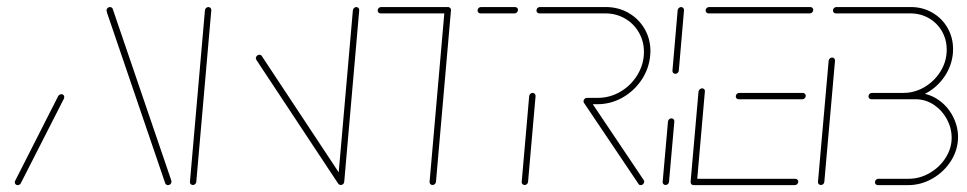

<svg xmlns="http://www.w3.org/2000/svg" viewBox="-20 -539 2814 559"><path d="M31.5 0Q27.8 0 25.4 -2.4Q23 -4.8 23 -8.5Q23 -10.4 24.1 -12.6L149.6 -259.6Q151.1 -261.9 153.7 -263.3Q156.3 -264.8 158.9 -264.8Q163 -264.8 165.2 -262Q167.4 -259.3 167 -255.6Q167 -253.3 166.3 -252.2L40.4 -5.2Q39.3 -3 36.7 -1.5Q34.1 0 31.5 0ZM479.3 -9.3Q478.9 -5.6 476.1 -2.8Q473.3 0 469.3 0Q463.7 0 461.1 -5.2L291.9 -501.1Q290 -508.1 290 -509.3Q290.7 -513.3 293.5 -515.9Q296.3 -518.5 300 -518.5Q302.6 -518.5 305 -517Q307.4 -515.6 308.1 -513.3L477.4 -17.4Q479.3 -11.9 479.3 -9.3Z M541.5 -0.4Q537.8 -0.4 535.2 -3Q532.6 -5.6 533 -9.6L576.7 -509.3Q577 -513 580 -515.7Q583 -518.5 586.7 -518.5Q590.4 -518.5 593 -515.7Q595.6 -513 595.2 -509.3L551.5 -9.6Q551.1 -5.9 548.3 -3.1Q545.6 -0.4 541.5 -0.4ZM724.8 -370.4Q725.6 -374.4 728.5 -377Q731.5 -379.6 735.2 -379.6Q739.3 -379.6 742.2 -375.9L980.7 -15.2L964.8 -4.1L726.3 -364.8Q724.8 -367.8 724.8 -370.4ZM972.2 -0.4Q968.5 -0.4 965.9 -3Q963.3 -5.6 963.7 -9.6L1007.4 -509.3Q1007.8 -513 1010.7 -515.7Q1013.7 -518.5 1017.4 -518.5Q1021.1 -518.5 1023.7 -515.7Q1026.3 -513 1025.9 -509.3L982.2 -9.6Q981.9 -5.9 979.1 -3.1Q976.3 -0.4 972.2 -0.4Z M1293 -509.3 1249.3 -9.6Q1248.9 -5.9 1246.1 -3.1Q1243.3 -0.4 1239.3 -0.4Q1235.6 -0.4 1233 -3Q1230.4 -5.6 1230.7 -9.6L1274.4 -509.3ZM1079.6 -508.5Q1079.6 -512.6 1082.6 -515.6Q1085.6 -518.5 1089.6 -518.5H1284.4Q1287.8 -518.5 1290.4 -516.1Q1293 -513.7 1293 -510.4Q1293 -506.3 1290 -503.1Q1287 -500 1283 -500H1088.1Q1084.4 -500 1082 -502.4Q1079.6 -504.8 1079.6 -508.5ZM1370.4 -508.5Q1370.4 -512.6 1373.3 -515.6Q1376.3 -518.5 1380.4 -518.5H1479.6Q1483 -518.5 1485.6 -516.1Q1488.1 -513.7 1488.1 -510.4Q1488.1 -506.3 1485.2 -503.1Q1482.2 -500 1478.1 -500H1378.9Q1375.2 -500 1372.8 -502.4Q1370.4 -504.8 1370.4 -508.5Z M1507.4 -0.4Q1503.7 -0.4 1501.1 -3Q1498.5 -5.6 1498.9 -9.6L1520.7 -259.3Q1521.1 -263 1523.9 -265.7Q1526.7 -268.5 1530.7 -268.5Q1534.4 -268.5 1537 -265.9Q1539.6 -263.3 1539.3 -259.3L1517.4 -9.6Q1517 -5.9 1514.3 -3.1Q1511.5 -0.4 1507.4 -0.4ZM1855.6 -10.4Q1855.6 -6.3 1852.6 -3.1Q1849.6 0 1845.6 0Q1840.7 0 1838.9 -3.7L1680.4 -239.3Q1678.9 -241.5 1678.9 -243.7Q1678.9 -247.8 1681.9 -250.9Q1684.8 -254.1 1688.9 -254.1Q1693.3 -254.1 1695.9 -250.4L1854.1 -14.8Q1855.6 -12.6 1855.6 -10.4ZM1678.9 -244.1Q1678.9 -248.1 1681.9 -251.1Q1684.8 -254.1 1688.9 -254.1H1720.7Q1755.9 -254.1 1786.9 -272.4Q1817.8 -290.7 1836.3 -321.7Q1854.8 -352.6 1854.8 -388.1Q1854.8 -418.9 1840 -444.6Q1825.2 -470.4 1799.4 -485.2Q1773.7 -500 1742.2 -500H1550.4Q1546.7 -500 1544.3 -502.4Q1541.9 -504.8 1541.9 -508.5Q1541.9 -512.6 1544.8 -515.6Q1547.8 -518.5 1551.9 -518.5H1743.7Q1780 -518.5 1809.8 -501.5Q1839.6 -484.4 1856.7 -455Q1873.7 -425.6 1873.7 -390Q1873.7 -386.3 1873 -377.4Q1869.6 -338.9 1847.8 -306.3Q1825.9 -273.7 1791.9 -254.6Q1757.8 -235.6 1719.3 -235.6H1687.4Q1683.7 -235.6 1681.3 -238Q1678.9 -240.4 1678.9 -244.1Z M1917.8 -0.4Q1914.1 -0.4 1911.5 -3Q1908.9 -5.6 1909.3 -9.6L1924.8 -185.2Q1925.2 -188.9 1928 -191.7Q1930.7 -194.4 1934.8 -194.4Q1938.5 -194.4 1941.1 -191.9Q1943.7 -189.3 1943.3 -185.2L1927.8 -9.6Q1927.4 -5.9 1924.6 -3.1Q1921.9 -0.4 1917.8 -0.4ZM1946.3 -324.1Q1942.6 -324.1 1940 -326.7Q1937.4 -329.3 1937.8 -333.3L1953 -509.3Q1953.3 -513 1956.3 -515.7Q1959.3 -518.5 1963 -518.5Q1966.7 -518.5 1969.3 -515.7Q1971.9 -513 1971.5 -509.3L1956.3 -333.3Q1955.9 -329.6 1953.1 -326.9Q1950.4 -324.1 1946.3 -324.1Z M1990.7 -10.4 2013.7 -272.6Q2014.4 -276.3 2017.4 -279.1Q2020.4 -281.9 2024.1 -281.9Q2027.8 -281.9 2030.4 -279.1Q2033 -276.3 2032.2 -272.6L2009.3 -10.4ZM2304.1 -10Q2304.1 -5.9 2301.1 -3Q2298.1 0 2294.1 0H1999.3Q1995.6 0 1993.1 -2.4Q1990.7 -4.8 1990.7 -8.5Q1990.7 -12.6 1993.7 -15.6Q1996.7 -18.5 2000.7 -18.5H2295.6Q2298.9 -18.5 2301.5 -16.1Q2304.1 -13.7 2304.1 -10ZM2122.2 -258.5Q2122.2 -262.6 2125.2 -265.6Q2128.1 -268.5 2132.2 -268.5H2317.4Q2320.7 -268.5 2323.3 -266.1Q2325.9 -263.7 2325.9 -260Q2325.9 -255.9 2323 -253Q2320 -250 2315.9 -250H2130.7Q2127 -250 2124.6 -252.4Q2122.2 -254.8 2122.2 -258.5ZM2034.4 -508.5Q2034.4 -512.6 2037.4 -515.6Q2040.4 -518.5 2044.4 -518.5H2339.3Q2342.6 -518.5 2345.2 -516.1Q2347.8 -513.7 2347.8 -510.4Q2347.8 -506.3 2344.8 -503.1Q2341.9 -500 2337.8 -500H2043Q2039.3 -500 2036.9 -502.4Q2034.4 -504.8 2034.4 -508.5Z M2370 -0.4Q2366.3 -0.4 2363.7 -3Q2361.1 -5.6 2361.5 -9.6L2392.6 -362.2Q2393 -365.9 2395.9 -368.7Q2398.9 -371.5 2402.6 -371.5Q2406.3 -371.5 2408.9 -368.7Q2411.5 -365.9 2411.1 -362.2L2380 -9.6Q2379.6 -5.9 2376.9 -3.1Q2374.1 -0.4 2370 -0.4ZM2580.4 -268.5H2647Q2681.1 -268.5 2709.3 -250.2Q2737.4 -231.9 2753.3 -202Q2769.3 -172.2 2769.3 -140Q2769.3 -103.7 2749.3 -71.5Q2729.3 -39.3 2695.6 -19.6Q2661.9 0 2623.7 0H2535.9Q2532.2 0 2529.8 -2.4Q2527.4 -4.8 2527.4 -8.5Q2527.4 -12.6 2530.4 -15.6Q2533.3 -18.5 2537.4 -18.5H2625.2Q2657.8 -18.5 2686.9 -35.4Q2715.9 -52.2 2733.3 -79.8Q2750.7 -107.4 2750.7 -137.8Q2750.7 -165.9 2736.9 -191.9Q2723 -217.8 2698.9 -233.9Q2674.8 -250 2645.6 -250H2578.9ZM2508.5 -258.5Q2508.5 -262.6 2511.5 -265.6Q2514.4 -268.5 2518.5 -268.5H2610Q2643 -268.5 2672 -285.7Q2701.1 -303 2718.7 -331.9Q2736.3 -360.7 2736.3 -394.4Q2736.3 -423.7 2722.4 -448Q2708.5 -472.2 2684.3 -486.1Q2660 -500 2630.4 -500H2413.7Q2410 -500 2407.6 -502.4Q2405.2 -504.8 2405.2 -508.5Q2405.2 -512.6 2408.1 -515.6Q2411.1 -518.5 2415.2 -518.5H2631.9Q2666.3 -518.5 2694.4 -502.2Q2722.6 -485.9 2738.7 -458Q2754.8 -430 2754.8 -395.9Q2754.8 -388.1 2754.4 -384.4Q2751.1 -347.8 2730.4 -316.9Q2709.6 -285.9 2677.2 -268Q2644.8 -250 2608.5 -250H2517Q2513.3 -250 2510.9 -252.4Q2508.5 -254.8 2508.5 -258.5Z"/></svg>

Font: 26F Galaxy Sans Hairline
Style: Italic
Weight: 50
Italic angle: -5°
Designer: C₂₉H₂₅N₃O₅
Version: Version 1.200